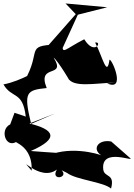

<svg xmlns="http://www.w3.org/2000/svg" viewBox="-37 -1000 775 1110"><path d="M382 -109C356 -113 250 -118 141 -127C311 -201 274 -252 133 -286L281 -344L143 -284C99 -466 113 -479 233 -491C174 -637 350 -544 273 -667C297 -651 384 -505 356 -548C389 -494 498 -517 630 -523L582 -518C692 -469 612 -657 596 -655C581 -548 556 -673 513 -754C557 -762 510 -676 450 -773C341 -718 320 -680 326 -744C103 -738 201 -721 119 -559C206 -610 87 -531 -17 -512C32 -427 94 -477 112 -326L47 -348L22 -281C-46 -249 3 -120 76 -195C-21 -177 154 -194 146 -13C52 -125 191 58 292 -20C252 48 364 29 319 -16L351 0C404 40 559 51 605 90C629 1 566 28 560 -20C544 -156 760 -53 711 -90L606 -182C527 -197 488 -132 559 -96C575 -97 411 -157 268 -111ZM401 -918 202 -692 302 -672 413 -915 583 -958 342 -980Z"/></svg>

Font: Asimov Silicon
Style: Regular
Weight: 400
Designer: Google
Version: Version 2.000980; 2014